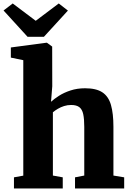

<svg xmlns="http://www.w3.org/2000/svg" viewBox="-46 -1060 730 1080"><path d="M85 -72V-721.5L15 -736V-793L214 -819.5H218L247.5 -798L248 -575L241 -487.5Q257.5 -503 285.5 -521Q313.5 -539 350.8 -551.2Q388 -563.5 432.5 -563.5Q495.5 -563.5 530 -540.5Q564.5 -517.5 578.2 -469.5Q592 -421.5 592 -347V-72.5L652.5 -62.5V0H376V-62.5L428 -72.5V-346.5Q428 -390.5 422.2 -417.5Q416.5 -444.5 400.5 -457Q384.5 -469.5 354 -469.5Q333.5 -469.5 314.5 -463.5Q295.5 -457.5 279.5 -448Q263.5 -438.5 251.5 -428.5V-72.5L307 -62.5V0H32.5V-62.5ZM109 -853 -26 -1001 25.5 -1040.5 155 -943 284.5 -1040.5 336 -1000.5 201 -853Z"/></svg>

Font: Merriweather 28pt Black
Style: Regular
Weight: 900
Version: Version 2.100